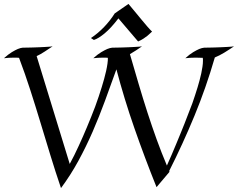

<svg xmlns="http://www.w3.org/2000/svg" viewBox="-28 -943 1222 986"><path d="M842.8 -61 775.9 18.1Q714.8 -133.8 662.4 -284.2Q609.9 -434.6 569.8 -586.9Q540.5 -505.4 511 -424.8Q481.4 -344.2 447.8 -266.8Q414.1 -189.5 374.3 -116.5Q334.5 -43.5 285.2 22.9Q256.3 -62 230.5 -146.7Q204.6 -231.4 179.2 -315.4Q153.8 -399.4 127.2 -481.9Q100.6 -564.5 69.8 -646Q63 -647 56.9 -647Q50.8 -647 43.9 -647Q30.3 -647 16.8 -646.2Q3.4 -645.5 -7.8 -644Q15.1 -664.6 33 -675.3Q50.8 -686 63.5 -691.4Q78.1 -697.3 88.9 -698.2Q98.1 -698.2 112.3 -698.5Q126.5 -698.7 142.3 -699.2Q158.2 -699.7 174.6 -700.4Q190.9 -701.2 204.8 -701.9Q218.8 -702.6 228.8 -703.4Q238.8 -704.1 242.2 -705.1Q223.6 -692.9 202.4 -678.7Q181.2 -664.6 160.2 -654.8L330.1 -101.1Q341.8 -122.1 353.5 -146Q365.2 -169.9 376.7 -194.8Q388.2 -219.7 398.9 -244.1Q409.7 -268.6 418.9 -291Q440.9 -343.3 460.9 -396Q480 -448.2 494.6 -496.1Q501 -516.6 506.8 -537.8Q512.7 -559.1 517.1 -578.9Q521.5 -598.6 523.9 -616Q526.4 -633.3 525.9 -646Q520 -647 514.6 -647Q509.3 -647 502.9 -647Q489.3 -647 475.8 -646.2Q462.4 -645.5 451.2 -644Q474.1 -664.6 492.2 -675.3Q510.3 -686 522.9 -691.4Q537.6 -697.3 548.8 -698.2Q557.6 -698.2 571.5 -698.5Q585.4 -698.7 601.3 -699.2Q617.2 -699.7 633.5 -700.4Q649.9 -701.2 663.8 -701.9Q677.7 -702.6 687.7 -703.4Q697.8 -704.1 701.2 -705.1Q687.5 -695.3 671.1 -684.6Q654.8 -673.8 639.2 -665Q662.1 -585.9 684.1 -511.5Q706.1 -437 729 -366Q752 -294.9 776.6 -226.8Q801.3 -158.7 829.1 -92.8Q841.8 -120.6 854 -149.4Q866.2 -178.2 877.9 -206.1Q889.6 -233.9 900.1 -260Q910.6 -286.1 919.9 -309.1Q941.4 -363.3 960 -413.1Q974.6 -455.1 986.8 -495.1Q991.7 -512.2 996.8 -530.3Q1002 -548.3 1005.6 -566.2Q1009.3 -584 1011.7 -600.3Q1014.2 -616.7 1014.2 -629.9Q1014.2 -634.8 1014.2 -638.4Q1014.2 -642.1 1013.2 -646Q1003.9 -646 994.4 -646.5Q984.9 -647 976.1 -647Q962.4 -647 948.7 -646.2Q935.1 -645.5 923.8 -644Q946.3 -664.6 964.4 -675.3Q982.4 -686 995.1 -691.4Q1009.8 -697.3 1021 -698.2Q1030.3 -698.2 1044.4 -698.5Q1058.6 -698.7 1074.5 -699.2Q1090.3 -699.7 1106.7 -700.4Q1123 -701.2 1137 -701.9Q1150.9 -702.6 1160.6 -703.4Q1170.4 -704.1 1173.8 -705.1Q1163.1 -697.8 1150.4 -689.5Q1137.7 -681.2 1124.8 -673.3Q1111.8 -665.5 1099.1 -658.9Q1086.4 -652.3 1075.2 -647.9Q1030.3 -492.7 970.9 -348.9Q911.6 -205.1 840.8 -64.9Q840.8 -63 842.8 -61ZM752.9 -780.8Q748 -776.9 742.4 -771.2Q736.8 -765.6 728.8 -759Q720.7 -752.4 709.2 -744.9Q697.8 -737.3 681.2 -730Q655.3 -760.3 628.9 -791.3Q602.5 -822.3 580.1 -848.6Q542 -798.8 509.8 -772Q477.5 -745.1 454.1 -737.8L439 -747.6Q475.6 -772 506.8 -804.7Q538.1 -837.4 561 -874L631.8 -922.9Q647.5 -904.3 664.6 -883.5Q681.6 -862.8 697.8 -843.3Q713.9 -823.7 728.3 -807.1Q742.7 -790.5 752.9 -780.8Z"/></svg>

Font: Quintessential
Style: Regular
Weight: 400
Designer: Astigmatic (AOETI)
Foundry: Astigmatic (AOETI)
Version: Version 1.000